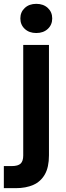

<svg xmlns="http://www.w3.org/2000/svg" viewBox="-47 -760 346 1000"><path d="M-27 220V105H14Q47 105 60.5 92Q74 79 74 50V-526H208V49Q208 111 186.5 148.5Q165 186 126.5 203Q88 220 35 220ZM142 -588Q105 -588 82 -609.5Q59 -631 59 -664Q59 -697 82 -718.5Q105 -740 142 -740Q179 -740 202 -718.5Q225 -697 225 -664Q225 -631 202 -609.5Q179 -588 142 -588Z"/></svg>

Font: DM Sans 9pt
Style: Bold
Weight: 700
Designer: Colophon Foundry, Jonny Pinhorn
Foundry: Colophon Foundry
Version: Version 4.004;gftools[0.9.30]